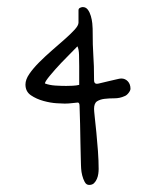

<svg xmlns="http://www.w3.org/2000/svg" viewBox="-20 -445 436 543"><path d="M349 -194Q349 -189 343.5 -182Q338 -175 332 -173Q319 -167 304 -167Q289 -167 276 -165.5Q263 -164 254.5 -158.5Q246 -153 246 -137Q246 -132 248 -113.5Q250 -95 252.5 -70.5Q255 -46 257 -18Q259 10 259 33Q259 39 258 46.5Q257 54 254 61Q251 68 246 73Q241 78 232 78Q224 78 219.5 69.5Q215 61 212.5 51Q210 41 209.5 32Q209 23 209 22Q209 21 208.5 3Q208 -15 207.5 -40.5Q207 -66 206.5 -94.5Q206 -123 205 -145Q205 -155 200 -155Q197 -155 185.5 -153.5Q174 -152 163 -152Q158 -152 140.5 -153Q123 -154 103 -159.5Q83 -165 67.5 -175.5Q52 -186 52 -206Q52 -220 63 -236Q74 -252 91 -269Q108 -286 127 -302.5Q146 -319 163 -334Q180 -349 191 -361Q202 -373 202 -381V-416Q202 -421 206.5 -423Q211 -425 214 -425Q223 -425 228.5 -417.5Q234 -410 237 -399.5Q240 -389 241 -379Q242 -369 242 -364Q242 -337 242.5 -319.5Q243 -302 244 -287.5Q245 -273 245.5 -257.5Q246 -242 246 -218Q246 -208 254 -208Q257 -208 266.5 -210.5Q276 -213 287.5 -215.5Q299 -218 309 -220.5Q319 -223 323 -223Q334 -223 341.5 -215Q349 -207 349 -194ZM204 -258Q204 -274 203.5 -290Q203 -306 199 -314Q173 -288 153 -267Q136 -249 121.5 -231.5Q107 -214 107 -209Q120 -204 137 -203Q154 -202 167 -202Q175 -202 185.5 -202.5Q196 -203 204 -205Z"/></svg>

Font: Reenie Beanie
Style: Regular
Weight: 500
Designer: James Grieshaber
Foundry: James Grieshaber
Version: Version 1.000